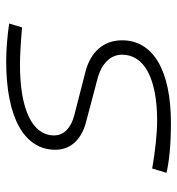

<svg xmlns="http://www.w3.org/2000/svg" viewBox="4 -572 577 626"><g transform="rotate(-90 293.0 -258.5)"><path d="M205.6 9.8C377 9.8 475.1 -48.3 475.1 -149.4C475.1 -209.5 437.5 -252.4 372.1 -269L231 -305.2C189.5 -315.9 165 -339.4 165 -371.1C165 -441.9 249 -482.4 396 -482.4C422.4 -482.4 466.8 -480 517.1 -475.6L529.8 -517.6C487.8 -523.9 442.9 -527.3 406.7 -527.3C223.1 -527.3 118.2 -468.8 118.2 -366.7C118.2 -318.4 150.4 -282.7 206.1 -267.6L350.1 -229.5C399.4 -216.3 428.2 -187.5 428.2 -149.4C428.2 -77.1 350.1 -35.2 213.4 -35.2C172.4 -35.2 115.7 -41 57.1 -51.3L43 -4.9C79.1 4.4 138.2 9.8 205.6 9.8Z"/></g></svg>

Font: Cascadia Code PL ExtraLight
Style: Italic
Weight: 200
Italic angle: -10°
Monospace: yes
Designer: Aaron Bell
Foundry: Saja Typeworks
Version: Version 2404.023